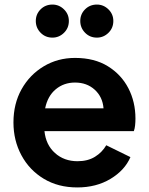

<svg xmlns="http://www.w3.org/2000/svg" viewBox="-20 -810 652 842"><path d="M319 12Q402 12 464.5 -25.5Q527 -63 552 -121L446 -173Q428 -142 396.5 -122.5Q365 -103 320 -103Q261 -103 221 -139Q181 -175 175 -235H567Q571 -246 572.5 -260.5Q574 -275 574 -290Q574 -363 543 -423Q512 -483 453 -519.5Q394 -556 309 -556Q233 -556 171.5 -519Q110 -482 74.5 -418.5Q39 -355 39 -273Q39 -194 74 -129Q109 -64 172 -26Q235 12 319 12ZM309 -448Q361 -448 395.5 -416.5Q430 -385 434 -335H178Q189 -389 224.5 -418.5Q260 -448 309 -448ZM210 -645Q239 -645 260.5 -666Q282 -687 282 -718Q282 -748 260.5 -769Q239 -790 210 -790Q179 -790 158 -769Q137 -748 137 -718Q137 -688 158 -666.5Q179 -645 210 -645ZM405 -645Q434 -645 455.5 -666Q477 -687 477 -718Q477 -748 455.5 -769Q434 -790 405 -790Q374 -790 353 -769Q332 -748 332 -718Q332 -688 353 -666.5Q374 -645 405 -645Z"/></svg>

Font: Plus Jakarta Sans
Style: Bold
Weight: 700
Designer: Gumpita Rahayu
Foundry: Tokotype
Version: Version 2.004; ttfautohint (v1.8.3)